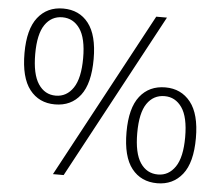

<svg xmlns="http://www.w3.org/2000/svg" viewBox="-53 -802 1003 874"><g transform="rotate(5 448.5 -365.5)"><path d="M201 -305Q128 -305 85.5 -359.5Q43 -414 43 -526Q43 -635 85.5 -689Q128 -743 201 -743Q275 -743 317 -689Q359 -635 359 -526Q359 -414 317 -359.5Q275 -305 201 -305ZM201 -345Q251 -345 281 -389.5Q311 -434 311 -526Q311 -617 281 -660Q251 -703 201 -703Q151 -703 121.5 -660Q92 -617 92 -526Q92 -434 121.5 -389.5Q151 -345 201 -345ZM626 -743H675L269 12H220ZM696 12Q622 12 579.5 -42Q537 -96 537 -208Q537 -318 579.5 -372Q622 -426 696 -426Q768 -426 811 -372Q854 -318 854 -208Q854 -96 811 -42Q768 12 696 12ZM696 -28Q745 -28 775 -72Q805 -116 805 -208Q805 -300 775 -343Q745 -386 696 -386Q645 -386 615.5 -343Q586 -300 586 -208Q586 -116 615.5 -72Q645 -28 696 -28Z"/></g></svg>

Font: SpoqaHanSans-Light
Style: Regular
Weight: 300
Designer: [Spoqa Han Sans] Dong-huui Kim \uAE40 \uB3D9 \uD718  Younghwa Kang \uAC15 \uC601 \uD654  [Noto Sans] Ryoko NISHIZUKA \u8
Foundry: Spoqa (http://www.spoqa-han-sans.com)
Version: Version 2.000